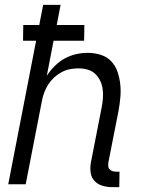

<svg xmlns="http://www.w3.org/2000/svg" viewBox="-20 -760 590 792"><path d="M472 12H444Q423 12 403.5 6.5Q384 1 370.5 -13Q357 -27 354 -47.5Q351 -68 355 -90L399 -315Q403 -335 404.5 -354.5Q406 -374 403.5 -392.5Q401 -411 393 -427.5Q385 -444 372 -456Q359 -468 341 -473Q323 -478 303 -478Q286 -478 268 -474.5Q250 -471 233.5 -462Q217 -453 203 -440Q189 -427 179 -411.5Q169 -396 162.5 -378.5Q156 -361 153 -344L86 0H14L129 -592H75L76 -657H142L158 -740H230L214 -657H328L327 -592H201L173 -447Q187 -469 205.5 -487.5Q224 -506 246.5 -518.5Q269 -531 293.5 -536.5Q318 -542 342 -542Q369 -542 395 -534Q421 -526 438.5 -507.5Q456 -489 464.5 -464.5Q473 -440 476 -413Q479 -386 476.5 -358.5Q474 -331 469 -303L427 -90Q426 -82 426.5 -74.5Q427 -67 431.5 -62Q436 -57 443 -54.5Q450 -52 457 -52H473Z"/></svg>

Font: Lode Term
Style: Italic
Weight: 400
Italic angle: -11°
Monospace: yes
Designer: Belleve Invis
Foundry: Belleve Invis
Version: Version 29.2.0